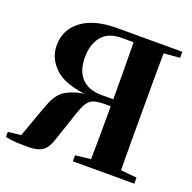

<svg xmlns="http://www.w3.org/2000/svg" viewBox="-132 -880 1023 1022"><g transform="rotate(20 379.5 -368.5)"><path d="M403.8 -383.8H471.2Q471.2 -474.1 470.9 -552.5Q470.7 -630.9 469.2 -706.1H400.9Q326.2 -706.1 289.6 -661.4Q252.9 -616.7 252.9 -543Q252.9 -465.8 292 -424.8Q331.1 -383.8 403.8 -383.8ZM730 -712.9 639.2 -705.1Q638.2 -627.9 638.2 -550.5Q638.2 -473.1 638.2 -395V-351.1Q638.2 -272.9 638.2 -195.8Q638.2 -118.7 639.2 -43L730 -34.2V0H381.8V-34.2L469.2 -43.9Q470.7 -118.2 470.9 -192.9Q471.2 -267.6 471.2 -344.2H435.1Q397 -344.2 374.5 -336.4Q352.1 -328.6 336.4 -302.5Q320.8 -276.4 304.2 -222.2L255.9 -79.1Q241.2 -30.3 213.9 -10.3Q186.5 9.8 130.9 9.8Q95.7 9.8 67.6 8.5Q39.6 7.3 2.9 0V-28.8L76.2 -37.1L127.9 -181.2Q141.6 -220.2 153.8 -249.3Q166 -278.3 184.1 -299.6Q202.1 -320.8 233.2 -335.2Q264.2 -349.6 314.9 -358.9Q195.8 -374.5 142.8 -427.7Q89.8 -481 89.8 -551.8Q89.8 -639.2 159.9 -693.1Q230 -747.1 360.8 -747.1H730Z"/></g></svg>

Font: Source Han Serif JP Heavy
Style: Regular
Weight: 900
Designer: Ryoko NISHIZUKA  (kana & ideographs); Frank Grießhammer (Latin, Greek & Cyrillic); Wenlong ZHANG  (bopomofo); Sandoll Co
Foundry: Adobe Systems Incorporated
Version: Version 1.001;PS 1.001;hotconv 16.6.54;makeotf.lib2.5.65590